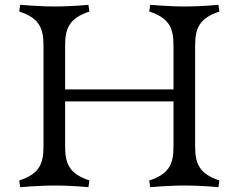

<svg xmlns="http://www.w3.org/2000/svg" viewBox="-20 -772 993 799"><path d="M601 -21 605 7C666 2 716 0 748 0C780 0 840 2 889 7L893 -21C813 -48 792 -86 792 -162V-583C792 -659 813 -697 893 -724L889 -752C840 -747 780 -745 748 -745C716 -745 666 -747 605 -752L601 -724C681 -698 702 -659 702 -583V-400H251V-583C251 -659 272 -697 352 -724L348 -752C299 -747 239 -745 207 -745C175 -745 125 -747 64 -752L60 -724C140 -698 161 -659 161 -583V-162C161 -86 140 -47 60 -21L64 7C125 2 175 0 207 0C239 0 299 2 348 7L352 -21C272 -48 251 -86 251 -162V-350H702V-162C702 -86 681 -47 601 -21Z"/></svg>

Font: Basteleur Moonlight
Style: Regular
Weight: 300
Designer: Keussel
Foundry: Keussel Studio
Version: Version 1.300;Glyphs 3.2 (3192)